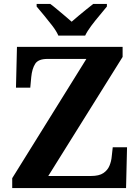

<svg xmlns="http://www.w3.org/2000/svg" viewBox="-20 -951 707 971"><path d="M41.8 0V-49.9L416.8 -653H220.1Q173.2 -653 157.7 -627.9Q142.1 -602.8 138.1 -561.7L133.1 -507.7H60.8L65.8 -714H600.1V-663.1L224.1 -61H440.2Q481.2 -61 502.8 -75.7Q524.5 -90.4 533.8 -113.3Q543.2 -136.1 545.2 -161L550.2 -206.3H622.5L617.5 0ZM275.1 -771Q265.1 -794 244.8 -820.5Q224.5 -847 202.9 -873Q181.3 -899 165.3 -918V-931H234.4Q248.8 -920.6 268.1 -904.2Q287.4 -887.8 307.4 -871.3Q327.4 -854.8 342.4 -841.2Q357.4 -854.8 377.5 -871.3Q397.5 -887.8 417.6 -904.2Q437.7 -920.6 451.4 -931H520.6V-918Q505.6 -899 483.5 -873Q461.4 -847 441.6 -820.5Q421.7 -794 410.7 -771Z"/></svg>

Font: Noto Serif Sinhala
Style: Regular
Weight: 400
Designer: Jelle Bosma - Monotype Design Team
Foundry: Monotype Imaging Inc.
Version: Version 2.006